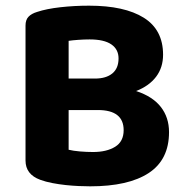

<svg xmlns="http://www.w3.org/2000/svg" viewBox="-20 -642 655 677"><path d="M555 -449Q555 -404 530.5 -371.5Q506 -339 460 -321Q518 -302 547 -265Q576 -228 576 -176Q576 -79 504.5 -32Q433 15 298 15Q280 15 257.5 14Q235 13 211.5 10.5Q188 8 164.5 3.5Q141 -1 122 -8Q70 -27 70 -76V-552Q70 -572 80.5 -583Q91 -594 111 -600Q144 -611 193 -616.5Q242 -622 294 -622Q419 -622 487 -579.5Q555 -537 555 -449ZM416 -183Q416 -254 325 -254H222V-114Q238 -110 262 -108Q286 -106 308 -106Q356 -106 386 -124.5Q416 -143 416 -183ZM222 -365H315Q354 -365 376 -383Q398 -401 398 -436Q398 -468 372.5 -485.5Q347 -503 296 -503Q277 -503 256 -501.5Q235 -500 222 -498Z"/></svg>

Font: Baloo Bhai 2
Style: Bold
Weight: 700
Designer: Supriya Tembe, Noopur Datye and Ek Type
Foundry: Ek Type
Version: Version 1.640;PS 1.000;hotconv 16.6.51;makeotf.lib2.5.65220;